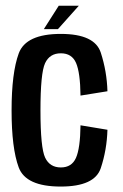

<svg xmlns="http://www.w3.org/2000/svg" viewBox="-20 -664 440 688"><path d="M197.5 4.5Q72.5 4.5 47 -64.2Q21.5 -133 21.5 -268.5Q21.5 -403 47.2 -472.8Q73 -542.5 198 -542.5Q319.5 -542.5 341.2 -475.2Q363 -408 365 -337L268.5 -321.5Q267.5 -404 252.5 -438.5Q237.5 -473 198 -473Q158 -473 141.5 -437.5Q125 -402 125 -268.5Q125 -134 141.8 -99Q158.5 -64 198 -64Q237 -64 252.2 -98.2Q267.5 -132.5 268.5 -215L365 -199Q363 -127 341 -61.2Q319 4.5 197.5 4.5ZM190.5 -643.5H262.5L187.5 -559.5H137Z"/></svg>

Font: Anybody Narrow Medium
Style: Regular
Weight: 500
Width: 3
Designer: Tyler Finck
Foundry: Etcetera Type Company
Version: Version 1.000; ttfautohint (v1.8)